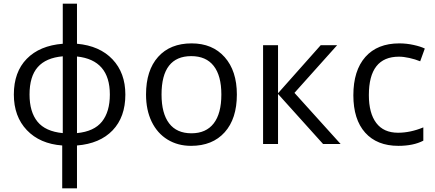

<svg xmlns="http://www.w3.org/2000/svg" viewBox="-20 -780 2354 1040"><path d="M659 -268Q659 -146 590 -74Q521 -2 397 8V240H317V8Q196 -1 125.5 -75Q55 -149 55 -268Q55 -390 125 -461.5Q195 -533 320 -543V-760H397V-543Q520 -532 589.5 -458.5Q659 -385 659 -268ZM140 -268Q140 -174 183 -121Q226 -68 320 -59V-475Q229 -467 184.5 -416.5Q140 -366 140 -268ZM575 -268Q575 -455 397 -474V-59Q490 -68 532.5 -121.5Q575 -175 575 -268Z M1263 -268Q1263 -137 1197 -63.5Q1131 10 1015 10Q943 10 887.5 -24Q832 -58 801.5 -121Q771 -184 771 -268Q771 -399 836.5 -472Q902 -545 1018 -545Q1131 -545 1197 -470.5Q1263 -396 1263 -268ZM855 -268Q855 -166 896 -112Q937 -58 1017 -58Q1096 -58 1137.5 -111.5Q1179 -165 1179 -268Q1179 -370 1137.5 -423Q1096 -476 1016 -476Q936 -476 895.5 -424Q855 -372 855 -268Z M1717 -535H1806L1575 -277L1825 0H1730L1486 -271V0H1405V-535H1486V-275Z M2138 10Q2022 10 1958 -61.5Q1894 -133 1894 -264Q1894 -398 1959 -471.5Q2024 -545 2143 -545Q2182 -545 2220.5 -536.5Q2259 -528 2281 -517L2256 -448Q2229 -459 2197.5 -466Q2166 -473 2141 -473Q1978 -473 1978 -265Q1978 -167 2018 -114Q2058 -61 2136 -61Q2203 -61 2273 -90V-18Q2219 10 2138 10Z"/></svg>

Font: Stephens Clock
Style: Regular
Weight: 400
Designer: Peter Wiegel (catfonts.de) with slight modifications by DT1.org
Version: Version 0.9.1